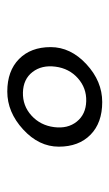

<svg xmlns="http://www.w3.org/2000/svg" viewBox="96 -830 307 540"><g transform="rotate(-90 250.0 -559.5)"><path d="M263 -693Q321 -693 354.5 -660Q388 -627 388 -571Q388 -515 340 -470.5Q292 -426 233.5 -426Q175 -426 141.5 -459Q108 -492 108 -548Q108 -604 156.5 -648.5Q205 -693 263 -693ZM333 -557.5Q338 -596 318 -622Q298 -648 260.5 -649Q223 -650 195.5 -625Q168 -600 163 -561.5Q158 -523 178.5 -497.5Q199 -472 236 -471Q273 -470 300.5 -494.5Q328 -519 333 -557.5Z"/></g></svg>

Font: Lekton
Style: Italic
Weight: 400
Italic angle: -9.3°
Designer: Paolo Mazzetti, Luciano Perondi, Raffaele Flato, Elena Papassissa, Emilio Macchia, Michela Povoleri, Tobias Seemiller, R
Version: Version 3.000